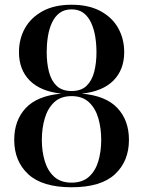

<svg xmlns="http://www.w3.org/2000/svg" viewBox="-20 -780 604 810"><path d="M282 10Q158.5 10 99.2 -45Q40 -100 40 -190Q40 -272 88.5 -324Q137 -376 238.5 -385Q151 -394.5 105.5 -440.2Q60 -486 60 -560Q60 -615.5 85.2 -660.8Q110.5 -706 160 -733Q209.5 -760 282 -760Q354.5 -760 404.2 -733Q454 -706 479 -660.8Q504 -615.5 504 -560Q504 -486 458.5 -440.2Q413 -394.5 325.5 -385Q427 -376 475.5 -324Q524 -272 524 -190Q524 -100 465 -45Q406 10 282 10ZM282 -9.5Q328 -9.5 355.5 -34.5Q383 -59.5 395 -100.5Q407 -141.5 407 -190Q407 -238.5 395 -280.5Q383 -322.5 355.5 -348.5Q328 -374.5 282 -374.5Q236 -374.5 208.5 -348.5Q181 -322.5 168.8 -280.5Q156.5 -238.5 156.5 -190Q156.5 -141.5 168.8 -100.5Q181 -59.5 208.5 -34.5Q236 -9.5 282 -9.5ZM282 -396Q322.5 -396 345.2 -418Q368 -440 377.5 -477.2Q387 -514.5 387 -560Q387 -593.5 381.8 -625.5Q376.5 -657.5 364.5 -683.8Q352.5 -710 332.5 -725.2Q312.5 -740.5 282 -740.5Q251.5 -740.5 231.2 -725.2Q211 -710 199 -683.8Q187 -657.5 182 -625.5Q177 -593.5 177 -560Q177 -514.5 186.5 -477.2Q196 -440 218.8 -418Q241.5 -396 282 -396Z"/></svg>

Font: Bodoni Moda Medium
Style: Regular
Weight: 500
Designer: Owen Earl
Foundry: indestructible type
Version: Version 2.005